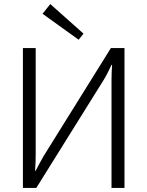

<svg xmlns="http://www.w3.org/2000/svg" viewBox="-20 -927 726 947"><path d="M392 -761 228 -907 190 -859 368 -731ZM594 0V-690H527L195 -157C182 -134 167 -107 156 -85H153C155 -111 156 -136 156 -163V-690H93V0H159L494 -537C506 -557 519 -584 530 -607H533C531 -581 530 -557 530 -531V0Z"/></svg>

Font: SnT
Style: Regular
Weight: 300
Designer: Natanael Gama
Version: Version 1.001;PS 001.001;hotconv 1.0.70;makeotf.lib2.5.58329